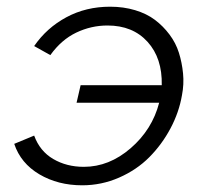

<svg xmlns="http://www.w3.org/2000/svg" viewBox="-20 -550 615 579"><path d="M312 -529.8Q352.5 -529.8 387.5 -519.3Q422.4 -508.8 447.3 -490Q472.2 -471.2 491.2 -445.8Q510.3 -420.4 519.5 -390.9Q528.8 -361.3 532 -328.6Q535.2 -295.9 528.8 -263.2Q520 -211.4 494.1 -162.8Q468.3 -114.3 430.2 -75.9Q392.1 -37.6 339.1 -14.4Q286.1 8.8 228 8.8Q154.8 8.8 98.6 -24.4Q42.5 -57.6 22.9 -116.2L83 -141.1Q100.1 -94.2 140.4 -70.6Q180.7 -46.9 232.9 -46.9Q309.1 -46.9 374 -103Q439 -159.2 460 -240.2H210.9L223.1 -293H467.8Q469.7 -374.5 425 -423.8Q380.4 -473.1 304.2 -473.1Q254.9 -473.1 210 -451.7Q165 -430.2 131.8 -383.8L83 -411.1Q121.1 -466.3 180.2 -498Q239.3 -529.8 312 -529.8Z"/></svg>

Font: Rawline
Style: Italic
Weight: 400
Italic angle: -12°
Designer: Matt McInerney, Pablo Impallari, Rodrigo Fuenzalida
Foundry: Matt McInerney, Pablo Impallari, Rodrigo Fuenzalida
Version: Version 4.020;PS 004.020;hotconv 1.0.88;makeotf.lib2.5.64775